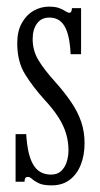

<svg xmlns="http://www.w3.org/2000/svg" viewBox="-20 -548 302 579"><path d="M136 11Q110 11 96.8 4.5Q83.5 -2 76.8 -8.2Q70 -14.5 64 -14.5Q58 -14.5 56 -10.5Q54 -6.5 54 0H27V-143.5H59Q61 -112 66.2 -89Q71.5 -66 80.5 -51Q89.5 -36 102.8 -28.8Q116 -21.5 134 -21.5Q153.5 -21.5 165 -32.8Q176.5 -44 181.5 -60.8Q186.5 -77.5 186.5 -94.5Q186.5 -121 179.2 -145.2Q172 -169.5 156.2 -194.2Q140.5 -219 114 -247.5Q80.5 -284.5 56.2 -323Q32 -361.5 32 -417.5Q32 -454 45.8 -478.5Q59.5 -503 81.2 -515.5Q103 -528 127.5 -528Q147 -528 158.8 -523.5Q170.5 -519 177.5 -514.2Q184.5 -509.5 189 -509.5Q193 -509.5 194.8 -513Q196.5 -516.5 197 -523.5H224.5V-384.5H193Q191.5 -415 186.8 -436Q182 -457 174 -470Q166 -483 154.8 -489Q143.5 -495 128.5 -495Q104.5 -495 91.5 -477Q78.5 -459 78.5 -430Q78.5 -395.5 95.8 -366.8Q113 -338 147 -300.5Q175.5 -268.5 195.2 -239.2Q215 -210 225 -180.2Q235 -150.5 235 -116.5Q235 -79 223.2 -50.2Q211.5 -21.5 189.5 -5.2Q167.5 11 136 11Z"/></svg>

Font: Imbue Thin 10pt Light
Style: Regular
Weight: 300
Version: Version 1.102